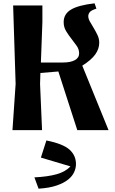

<svg xmlns="http://www.w3.org/2000/svg" viewBox="-20 -783 690 1155"><path d="M55 0 74 -278 59 -750H235V-651L226 -407H359Q404 -407 430 -421Q456 -435 456 -462Q456 -486 441.5 -507Q427 -528 409.5 -550Q392 -572 377.5 -596Q363 -620 363 -650Q363 -699 407.5 -725.5Q452 -752 549 -763L560 -731Q528 -721 519.5 -709.5Q511 -698 511 -686Q511 -670 521.5 -652Q532 -634 544 -614Q556 -594 566.5 -572Q577 -550 577 -526Q577 -489 553 -455.5Q529 -422 475 -388L633 0H445L331 -353L223 -344L221 -278L233 0ZM437 204Q437 228 426 252.5Q415 277 389.5 297.5Q364 318 320.5 333Q277 348 212 352L187 284Q268 280 321 265Q374 250 404 218L226 165L259 62Q359 82 398 117Q437 152 437 204Z"/></svg>

Font: Trickster
Style: Regular
Weight: 400
Designer: Jean-Baptiste Morizot
Foundry: Jean-Baptiste Morizot
Version: Version 2.000;PS 2.0;hotconv 1.0.88;makeotf.lib2.5.647800